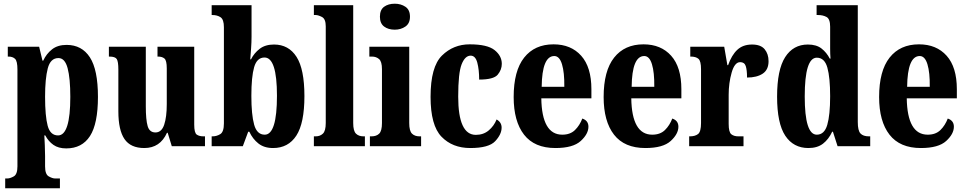

<svg xmlns="http://www.w3.org/2000/svg" viewBox="-20 -788 5209 1035"><path d="M8 227H303V174H276Q263 174 243 163Q223 152 223 109V53Q223 22 221.5 -6.5Q220 -35 219 -58H224Q241 -26 268 -7Q295 12 337 12Q422 12 465 -54.5Q508 -121 508 -266Q508 -412 464.5 -479Q421 -546 339 -546Q291 -546 260.5 -522Q230 -498 213 -461H209L191 -536H22V-483H26Q48 -483 61 -471Q74 -459 74 -413V109Q74 152 54 163Q34 174 20 174H8ZM293 -58Q251 -58 237 -110Q223 -162 223 -267Q223 -364 237.5 -419.5Q252 -475 295 -475Q330 -475 344.5 -420.5Q359 -366 359 -266Q359 -58 293 -58Z M758 10Q843 10 880 -72H884L906 0H1085V-53H1077Q1054 -53 1040.5 -62.5Q1027 -72 1027 -116V-536H829V-483H832Q854 -483 866.5 -472.5Q879 -462 879 -419V-227Q879 -157 865 -115.5Q851 -74 818 -74Q786 -74 776 -108Q766 -142 766 -215V-536H567V-483H570Q601 -483 609.5 -469.5Q618 -456 618 -413V-188Q618 -87 651 -38.5Q684 10 758 10Z M1452 10Q1534 10 1577.5 -57Q1621 -124 1621 -270Q1621 -415 1578.5 -481.5Q1536 -548 1457 -548Q1410 -548 1380 -525Q1350 -502 1333 -468H1329Q1331 -491 1333.5 -526.5Q1336 -562 1336 -589V-760H1121V-707H1125Q1151 -707 1169 -695Q1187 -683 1187 -641V-123Q1187 -77 1167.5 -65Q1148 -53 1126 -53H1121V0H1289L1318 -78H1324Q1342 -39 1373 -14.5Q1404 10 1452 10ZM1407 -62Q1365 -62 1350 -116Q1335 -170 1335 -271Q1335 -374 1350 -426Q1365 -478 1406 -478Q1473 -478 1473 -272Q1473 -62 1407 -62Z M1672 0H1947V-53H1939Q1914 -53 1899 -67.5Q1884 -82 1884 -125V-760H1672V-707H1682Q1695 -707 1715.5 -696.5Q1736 -686 1736 -646V-125Q1736 -82 1720.5 -67.5Q1705 -53 1682 -53H1672Z M2108 -628Q2141 -628 2165.5 -645Q2190 -662 2190 -698Q2190 -735 2165.5 -751.5Q2141 -768 2108 -768Q2073 -768 2050.5 -751.5Q2028 -735 2028 -698Q2028 -662 2050.5 -645Q2073 -628 2108 -628ZM1974 0H2250V-53H2241Q2216 -53 2201 -67.5Q2186 -82 2186 -125V-536H1971V-483H1985Q2008 -483 2023.5 -469.5Q2039 -456 2039 -415V-125Q2039 -82 2024 -67.5Q2009 -53 1983 -53H1974Z M2515 10Q2615 10 2649.5 -27Q2684 -64 2684 -100Q2684 -129 2657 -144Q2643 -109 2614.5 -85Q2586 -61 2545 -61Q2450 -61 2450 -267Q2450 -395 2468.5 -441.5Q2487 -488 2517 -488Q2543 -488 2553 -450Q2563 -412 2563 -359Q2641 -359 2663 -385.5Q2685 -412 2685 -444Q2685 -487 2646 -518Q2607 -549 2512 -549Q2424 -549 2362.5 -488.5Q2301 -428 2301 -266Q2301 -112 2360 -51Q2419 10 2515 10Z M2974 10Q3069 10 3110.5 -28Q3152 -66 3152 -105Q3152 -138 3119 -149Q3105 -112 3079.5 -87Q3054 -62 3011 -62Q2901 -62 2898 -258H3168V-307Q3168 -426 3113 -487.5Q3058 -549 2964 -549Q2862 -549 2805.5 -477.5Q2749 -406 2749 -265Q2749 -134 2805 -62Q2861 10 2974 10ZM2900 -320Q2902 -486 2968 -486Q2996 -486 3009.5 -441.5Q3023 -397 3022 -320Z M3459 10Q3554 10 3595.5 -28Q3637 -66 3637 -105Q3637 -138 3604 -149Q3590 -112 3564.5 -87Q3539 -62 3496 -62Q3386 -62 3383 -258H3653V-307Q3653 -426 3598 -487.5Q3543 -549 3449 -549Q3347 -549 3290.5 -477.5Q3234 -406 3234 -265Q3234 -134 3290 -62Q3346 10 3459 10ZM3385 -320Q3387 -486 3453 -486Q3481 -486 3494.5 -441.5Q3508 -397 3507 -320Z M3695 0H3988V-53H3960Q3936 -53 3922 -64.5Q3908 -76 3908 -120V-277Q3908 -340 3924 -396.5Q3940 -453 3970 -453Q3993 -453 4000 -432Q4007 -411 4007 -370Q4060 -370 4091.5 -391Q4123 -412 4123 -458Q4123 -497 4102 -522.5Q4081 -548 4034 -548Q3985 -548 3954.5 -519.5Q3924 -491 3905 -437H3901L3884 -536H3701V-483H3704Q3731 -483 3745 -471Q3759 -459 3759 -415V-125Q3759 -78 3743 -65.5Q3727 -53 3699 -53H3695Z M4338 10Q4386 10 4416.5 -13.5Q4447 -37 4466 -78H4470L4495 0H4671V-53H4664Q4633 -53 4618.5 -68.5Q4604 -84 4604 -130V-760H4382V-707H4390Q4416 -707 4435.5 -696.5Q4455 -686 4455 -644V-583Q4455 -554 4455 -524.5Q4455 -495 4457 -472H4453Q4436 -505 4408.5 -526.5Q4381 -548 4335 -548Q4256 -548 4212.5 -480Q4169 -412 4169 -267Q4169 -123 4213 -56.5Q4257 10 4338 10ZM4383 -62Q4318 -62 4318 -268Q4318 -477 4383 -477Q4425 -477 4440 -423.5Q4455 -370 4455 -269Q4455 -168 4439.5 -115Q4424 -62 4383 -62Z M4944 10Q5039 10 5080.5 -28Q5122 -66 5122 -105Q5122 -138 5089 -149Q5075 -112 5049.5 -87Q5024 -62 4981 -62Q4871 -62 4868 -258H5138V-307Q5138 -426 5083 -487.5Q5028 -549 4934 -549Q4832 -549 4775.5 -477.5Q4719 -406 4719 -265Q4719 -134 4775 -62Q4831 10 4944 10ZM4870 -320Q4872 -486 4938 -486Q4966 -486 4979.5 -441.5Q4993 -397 4992 -320Z"/></svg>

Font: Noto Serif ExtraCondensed Extra
Style: Regular
Weight: 800
Width: 3
Designer: Monotype Design Team
Foundry: Monotype Imaging Inc.
Version: Version 1.002